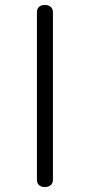

<svg xmlns="http://www.w3.org/2000/svg" viewBox="-20 -689 366 780"><path d="M130 -639Q130 -654 139 -661.5Q148 -669 162 -669Q176 -669 185.5 -661.5Q195 -654 195 -639V41Q195 56 185.5 63.5Q176 71 162 71Q148 71 139 63.5Q130 56 130 41Z"/></svg>

Font: Cafe24 Ssurround air
Style: Light
Weight: 300
Designer: Cafe24 thkim, hmlim, mnelim, sdjeong, hskwak & 4IRTF
Foundry: Cafe24
Version: Version 1.001